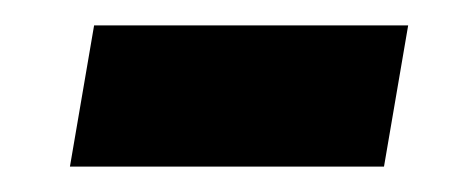

<svg xmlns="http://www.w3.org/2000/svg" viewBox="-20 -370 370 151"><path d="M35 -239 54 -350H301L282 -239Z"/></svg>

Font: Georama ExtraCondensed Thin SemiBold
Style: Italic
Weight: 600
Italic angle: -9°
Version: Version 1.001